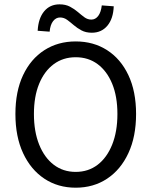

<svg xmlns="http://www.w3.org/2000/svg" viewBox="-20 -861 704 893"><path d="M332 12Q249.7 12 186.4 -29.9Q123.2 -71.8 87.4 -148.7Q51.7 -225.5 51.7 -330.8Q51.7 -436 87.4 -511.6Q123.2 -587.2 186.4 -627.7Q249.7 -668.3 332 -668.3Q414.9 -668.3 478.1 -627.7Q541.4 -587.2 577.1 -511.6Q612.9 -436 612.9 -330.8Q612.9 -225.5 577.1 -148.7Q541.4 -71.8 478.1 -29.9Q414.9 12 332 12ZM332 -61.5Q390.9 -61.5 434.2 -94.7Q477.5 -127.9 501.8 -188.6Q526.1 -249.3 526.1 -330.8Q526.1 -412.3 501.8 -471.4Q477.5 -530.4 434.2 -562.6Q390.9 -594.8 332 -594.8Q273.6 -594.8 230 -562.6Q186.4 -530.4 162.1 -471.4Q137.8 -412.3 137.8 -330.8Q137.8 -249.3 162.1 -188.6Q186.4 -127.9 230 -94.7Q273.6 -61.5 332 -61.5ZM407.2 -708.8Q379.3 -708.8 359.1 -719.6Q338.9 -730.4 322.9 -744.2Q306.9 -758 292 -768.9Q277.2 -779.7 259.2 -779.7Q240.3 -779.7 227.1 -762.9Q213.8 -746 210.8 -713.7L155.2 -717.9Q158.3 -775.6 185.2 -808.2Q212.2 -840.8 257 -840.8Q284.9 -840.8 305.4 -830Q325.9 -819.1 341.9 -805.4Q357.9 -791.6 372.6 -780.7Q387.4 -769.9 404.9 -769.9Q423.9 -769.9 436.8 -786.9Q449.7 -803.9 453.4 -835.9L509 -831.7Q506.9 -774.3 479.5 -741.5Q452 -708.8 407.2 -708.8Z"/></svg>

Font: SourceSans3VF
Style: Regular
Weight: 200
Designer: Paul D. Hunt
Foundry: Adobe
Version: Version 3.052;hotconv 1.1.0;makeotfexe 2.6.0